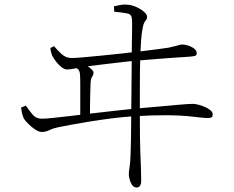

<svg xmlns="http://www.w3.org/2000/svg" viewBox="-20 -781 1040 854"><path d="M487 -753Q504 -757 519 -759.5Q534 -762 548 -760Q566 -759 586 -750Q606 -741 620 -729Q634 -717 634 -707Q634 -695 627 -688.5Q620 -682 615 -659Q609 -628 607.5 -600Q606 -572 604 -535Q603 -509 602.5 -467Q602 -425 602 -375Q602 -325 602 -274Q602 -223 602.5 -179.5Q603 -136 604 -107Q606 -70 607 -31Q608 8 608 24Q608 37 603 45Q598 53 589 53Q571 53 562 32Q553 11 553 -6Q553 -19 556.5 -39.5Q560 -60 561 -101Q562 -117 562.5 -157.5Q563 -198 563.5 -251Q564 -304 564.5 -359Q565 -414 565.5 -460Q566 -506 566 -531Q566 -559 566.5 -590.5Q567 -622 567.5 -650Q568 -678 567 -694Q566 -717 547.5 -721Q529 -725 488 -729ZM278 -472Q267 -472 254 -482Q241 -492 230.5 -505.5Q220 -519 214 -530Q211 -535 208 -546Q205 -557 204 -567L220 -576Q235 -558 254 -540.5Q273 -523 299 -523Q315 -523 349.5 -526Q384 -529 429 -533.5Q474 -538 521.5 -543Q569 -548 612.5 -553.5Q656 -559 687.5 -563Q719 -567 730 -569Q749 -573 760 -576Q771 -579 778 -581Q785 -583 791 -583Q798 -583 809 -580.5Q820 -578 830.5 -573Q841 -568 848 -561Q855 -554 855 -544Q855 -534 845.5 -532Q836 -530 824 -529Q808 -528 779 -526Q750 -524 714.5 -521.5Q679 -519 645 -516Q611 -513 586 -511Q559 -509 517.5 -504Q476 -499 433 -494Q390 -489 358 -484Q342 -482 317 -477Q292 -472 278 -472ZM304 -503Q319 -502 329 -501Q339 -500 352 -495Q361 -492 371 -485.5Q381 -479 388.5 -471.5Q396 -464 396 -458Q396 -449 390 -440Q384 -431 383 -413Q382 -392 381.5 -369Q381 -346 380.5 -318.5Q380 -291 380 -255H337Q337 -268 337 -290.5Q337 -313 337 -337Q337 -361 337 -381Q337 -401 337 -409Q337 -439 335.5 -453Q334 -467 326.5 -474Q319 -481 301 -489ZM74 -303 95 -311Q109 -291 124.5 -272Q140 -253 166 -253Q182 -253 216 -256.5Q250 -260 296 -265.5Q342 -271 392.5 -277Q443 -283 492.5 -288.5Q542 -294 583 -298Q652 -304 697 -308Q742 -312 769 -314.5Q796 -317 811.5 -318Q827 -319 838 -319Q847 -319 861.5 -315.5Q876 -312 891 -305.5Q906 -299 916 -290.5Q926 -282 926 -273Q926 -261 920 -258.5Q914 -256 905 -256Q892 -256 871 -258.5Q850 -261 814.5 -264.5Q779 -268 721.5 -268.5Q664 -269 576 -264Q528 -261 477 -254.5Q426 -248 379 -240.5Q332 -233 295.5 -226Q259 -219 239 -215Q218 -211 200.5 -202.5Q183 -194 166 -194Q153 -194 136.5 -205Q120 -216 106.5 -229.5Q93 -243 87 -252Q82 -262 79 -273Q76 -284 74 -303Z"/></svg>

Font: Noto Serif TC
Style: Regular
Weight: 200
Designer: Ryoko NISHIZUKA 西塚涼子 (kana & ideographs); Frank Grießhammer (Latin, Greek & Cyrillic); Wenlong ZHANG 张文龙 (bopomofo); San
Foundry: Adobe
Version: Version 2.001;hotconv 1.1.0;makeotfexe 2.6.0